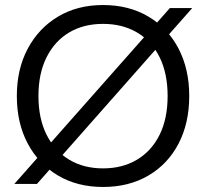

<svg xmlns="http://www.w3.org/2000/svg" viewBox="-20 -732 822 764"><path d="M37 0 656 -700H745L127 0ZM390 12Q288 12 211 -33.5Q134 -79 90.5 -160.5Q47 -242 47 -350Q47 -457 90.5 -538.5Q134 -620 211 -666Q288 -712 390 -712Q493 -712 570.5 -666Q648 -620 690.5 -538.5Q733 -457 733 -350Q733 -242 690.5 -160.5Q648 -79 570.5 -33.5Q493 12 390 12ZM390 -62Q467 -62 525 -96.5Q583 -131 615 -195.5Q647 -260 647 -350Q647 -440 615 -504.5Q583 -569 525 -603Q467 -637 390 -637Q313 -637 255.5 -603Q198 -569 165.5 -504.5Q133 -440 133 -350Q133 -260 165.5 -195.5Q198 -131 255.5 -96.5Q313 -62 390 -62Z"/></svg>

Font: DM Sans 20pt
Style: Regular
Weight: 400
Version: Version 4.004;gftools[0.9.30]